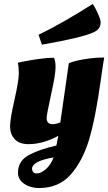

<svg xmlns="http://www.w3.org/2000/svg" viewBox="-20 -727 547 971"><path d="M489 -614Q489 -579 452 -563Q396 -537 192 -501L175 -551Q298 -611 449 -707Q460 -692 474.5 -660Q489 -628 489 -614ZM499 -436H507Q502 -410 490 -324Q463 -128 430 -19.5Q397 89 337 156.5Q277 224 177 224Q134 224 102.5 202.5Q71 181 71 147Q71 113 87.5 90Q104 67 136 52Q186 27 265 9Q273 -29 275 -40Q197 2 125 2Q77 2 54 -23.5Q31 -49 31 -87Q31 -125 53 -221.5Q75 -318 75 -355Q75 -392 70 -410Q188 -435 253 -435Q261 -421 261 -386Q261 -351 238.5 -249.5Q216 -148 216 -130Q216 -99 246 -99Q263 -99 285 -108Q293 -159 307.5 -263.5Q322 -368 328 -407Q354 -419 406.5 -427.5Q459 -436 499 -436ZM142 127Q144 150 165.5 150Q187 150 211.5 129Q236 108 251 69Q142 88 142 127Z"/></svg>

Font: Oleo Script
Style: Bold
Weight: 700
Designer: Soytutype
Foundry: Soytutype
Version: Version 1.002